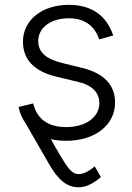

<svg xmlns="http://www.w3.org/2000/svg" viewBox="-20 -573 549 797"><path d="M449.9 -425.8C423.3 -504.6 365.1 -552.9 265.3 -552.9C155.2 -552.9 75.3 -490.1 75.3 -400.2C75.3 -327.1 119.7 -277.3 214.5 -254.6L303.6 -233.3C363.6 -219.1 392.4 -188.2 392.4 -144.5C392.4 -87.7 338.1 -45.5 254.3 -45.5C179.7 -45.5 133.2 -79.2 117.9 -143.8L57.2 -128.9C62.5 -103 72.4 -80.3 86.3 -61.1L183.6 108C219.8 170.5 254.6 204.5 307.9 204.5C340.6 204.5 373.9 183.9 398.8 161.9L373.2 117.5C354 133.9 330.6 149.5 307.5 149.5C275.2 149.5 259.6 126.1 191.1 4.6C210.9 9.2 232.2 11.4 255.3 11.4C375.4 11.4 457.7 -54.7 457.7 -147.4C457.7 -220.2 411.9 -268.8 320.7 -291.2L238.3 -311.4C170.5 -328.5 138.8 -355.8 138.8 -403.1C138.8 -458.5 191.8 -497.2 265.3 -497.2C338.8 -497.2 375 -458.5 392 -409.4Z"/></svg>

Font: Karasuma Gothic
Style: Light
Weight: 300
Designer: Rasmus Andersson / Ryoko Nishizuka
Foundry: rsms
Version: Version 1.00